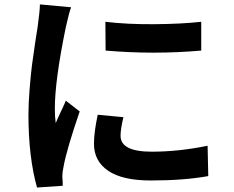

<svg xmlns="http://www.w3.org/2000/svg" viewBox="-20 -795 1040 853"><path d="M449.2 -570.3 448.2 -698.2Q545.9 -686.5 666.5 -687.5Q787.1 -688.5 874 -698.2V-570.3Q663.1 -551.8 449.2 -570.3ZM414.1 -285.2 528.3 -274.4Q515.6 -221.7 515.6 -191.4Q515.6 -121.1 654.3 -121.1Q773.4 -121.1 902.3 -147.5L905.3 -12.7Q797.9 6.8 649.4 6.8Q524.4 6.8 460.9 -36.1Q397.5 -79.1 397.5 -156.2Q397.5 -207 414.1 -285.2ZM157.2 -775.4 295.9 -762.7Q287.1 -740.2 272.5 -674.8Q223.6 -437.5 223.6 -311.5Q223.6 -276.4 227.5 -248Q235.4 -267.6 251.5 -301.3Q267.6 -335 272.5 -347.7L334 -299.8Q276.4 -131.8 262.7 -56.6Q256.8 -29.3 256.8 -10.7Q257.8 -4.9 258.3 9.3Q258.8 23.4 258.8 30.3L144.5 38.1Q106.4 -96.7 106.4 -286.1Q106.4 -337.9 111.8 -402.8Q117.2 -467.8 122.1 -505.9Q127 -543.9 136.7 -608.4Q146.5 -672.9 147.5 -677.7Q157.2 -748 157.2 -775.4Z"/></svg>

Font: Gen Shin Gothic Monospace Bold
Style: Bold
Weight: 700
Designer: [Source Han Sans]
Ryoko NISHIZUKA  (kana & ideographs); Paul D. Hunt (Latin, Greek & Cyrillic); Wenlong ZHANG  (bopomofo
Version: Version 1.002.20150607